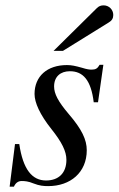

<svg xmlns="http://www.w3.org/2000/svg" viewBox="-20 -684 443 717"><path d="M180 -494H215L386 -600C398 -607 403 -616 403 -628C403 -648 387 -664 367 -664C357 -664 349 -661 342 -654ZM366 -442H352C344 -428 337 -424 322 -424C314 -424 305 -425 286 -431C261 -438 247 -441 230 -441C156 -441 109 -399 109 -333C109 -301 129 -256 172 -202C211 -153 228 -119 228 -87C228 -38 199 -10 152 -10C100 -10 66 -51 52 -146H36L16 13H32C39 -3 50 -8 61 -8C72 -8 86 -7 105 1C128 10 143 11 160 11C243 11 304 -40 304 -123C304 -162 286 -201 236 -259C197 -305 182 -334 182 -361C182 -398 206 -418 241 -418C290 -418 320 -385 330 -302H346Z"/></svg>

Font: STIXGeneral
Style: Italic
Weight: 400
Italic angle: -16.33°
Designer: MicroPress Inc., with final additions and corrections provided by Coen Hoffman, Elsevier (retired)
Version: Version 1.1.0